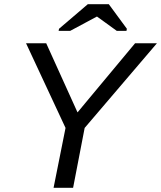

<svg xmlns="http://www.w3.org/2000/svg" viewBox="-20 -894 767 914"><path d="M383 -285 328 0H235L292 -285L104 -688H200L349 -359L623 -688H727ZM498 -874 584 -757 582 -747H536L442 -815H441L314 -747H259L261 -757L398 -874Z"/></svg>

Font: Libra Sans
Style: Italic
Weight: 400
Italic angle: -12°
Foundry: Context Ltd
Version: Version 1.002